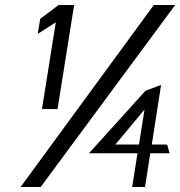

<svg xmlns="http://www.w3.org/2000/svg" viewBox="-20 -744 717 764"><path d="M130 -609 202 -655 147 -310H209L275 -724H213L140 -669ZM62 0H142L677 -724H592ZM334 -134H527L506 0H557L578 -134H655L645 -169H584L621 -406L559 -383ZM439 -169 555 -308 533 -169Z"/></svg>

Font: Charger Sport
Style: DfExtObl
Weight: 400
Designer: Jasper
Foundry: Cannot Into Space Fonts
Version: Version 1.1